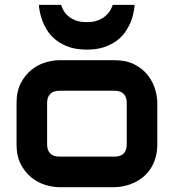

<svg xmlns="http://www.w3.org/2000/svg" viewBox="-20 -778 722 798"><path d="M633.8 -178.2Q633.8 -145.5 625.5 -119.4Q617.2 -93.3 603.5 -73.5Q589.8 -53.7 571.8 -39.8Q553.7 -25.9 533.9 -17.1Q514.2 -8.3 493.9 -4.2Q473.6 0 455.6 0H226.6Q200.2 0 168.9 -9.3Q137.7 -18.6 111.1 -39.8Q84.5 -61 66.7 -95Q48.8 -128.9 48.8 -178.2V-350.1Q48.8 -398.9 66.7 -432.9Q84.5 -466.8 111.1 -488Q137.7 -509.3 168.9 -518.6Q200.2 -527.8 226.6 -527.8H455.6Q504.4 -527.8 538.6 -510.3Q572.8 -492.7 593.8 -466.1Q614.7 -439.5 624.3 -408.2Q633.8 -377 633.8 -350.1ZM506.8 -349.1Q506.8 -375.5 493.7 -388.2Q480.5 -400.9 455.6 -400.9H227.5Q202.1 -400.9 189 -387.9Q175.8 -375 175.8 -350.1V-178.2Q175.8 -153.3 189 -140.1Q202.1 -127 227.5 -127H455.6Q481.4 -127 494.1 -140.1Q506.8 -153.3 506.8 -178.2ZM539.6 -757.8Q538.6 -745.6 535.4 -727.3Q532.2 -709 523.9 -688.2Q515.6 -667.5 501.7 -646.7Q487.8 -626 465.8 -609.4Q443.8 -592.8 413.3 -582.3Q382.8 -571.8 340.8 -571.8Q298.8 -571.8 268.1 -582.3Q237.3 -592.8 215.6 -609.4Q193.8 -626 179.7 -646.7Q165.5 -667.5 157.5 -688.2Q149.4 -709 145.8 -727.3Q142.1 -745.6 141.6 -757.8H233.9Q236.8 -749 242.9 -736.8Q249 -724.6 261 -713.4Q272.9 -702.1 292.2 -694.1Q311.5 -686 340.8 -686Q369.6 -686 388.9 -694.1Q408.2 -702.1 420.4 -713.4Q432.6 -724.6 439.2 -736.8Q445.8 -749 448.7 -757.8Z"/></svg>

Font: Audiowide
Style: Regular
Weight: 400
Designer: Astigmatic (AOETI)
Foundry: Astigmatic (AOETI)
Version: Version 1.002